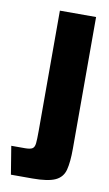

<svg xmlns="http://www.w3.org/2000/svg" viewBox="-77 -660 396 700"><g transform="rotate(10 121.0 -310.0)"><path d="M15 0 -2 -104H49Q68 -104 76 -109Q84 -114 85.5 -129Q87 -144 87 -175V-620H221V-132Q221 -83 213.5 -54Q206 -25 179 -12.5Q152 0 95 0Z"/></g></svg>

Font: Smooch Sans Thin ExtraBold
Style: Regular
Weight: 800
Version: Version 1.010